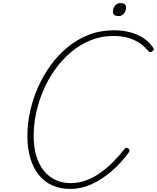

<svg xmlns="http://www.w3.org/2000/svg" viewBox="-20 -1213 1025 1255"><path d="M439 22Q374 22 322.5 -1Q271 -24 234.5 -68.5Q198 -113 178.5 -178Q159 -243 159 -326Q159 -403 176.5 -483.5Q194 -564 227.5 -640.5Q261 -717 310 -785Q359 -853 422.5 -905Q486 -957 561.5 -986Q637 -1015 725 -1015Q782 -1015 830.5 -1002Q879 -989 917.5 -964Q956 -939 981 -901Q987 -893 983.5 -886Q980 -879 969 -874Q960 -870 956 -873.5Q952 -877 941 -888Q915 -919 881.5 -938.5Q848 -958 808.5 -968Q769 -978 722 -978Q643 -978 573 -950Q503 -922 444.5 -872.5Q386 -823 340.5 -759.5Q295 -696 263.5 -622.5Q232 -549 216 -473.5Q200 -398 200 -327Q200 -252 217 -194.5Q234 -137 266 -97.5Q298 -58 342.5 -37Q387 -16 441 -16Q493 -16 541 -33.5Q589 -51 633 -81.5Q677 -112 717.5 -152.5Q758 -193 794 -239Q800 -247 805.5 -247.5Q811 -248 819 -242Q826 -237 826.5 -229.5Q827 -222 820 -214Q768 -144 706 -91Q644 -38 577 -8Q510 22 439 22ZM755 -1108Q738 -1108 728 -1114.5Q718 -1121 718 -1137Q718 -1159 732 -1176Q746 -1193 768 -1193Q784 -1193 794 -1186Q804 -1179 804 -1164Q804 -1143 791 -1125.5Q778 -1108 755 -1108Z"/></svg>

Font: Playwrite US Trad Thin
Style: Regular
Weight: 250
Designer: Veronika Burian, José Scaglione
Foundry: TypeTogether
Version: Version 1.003